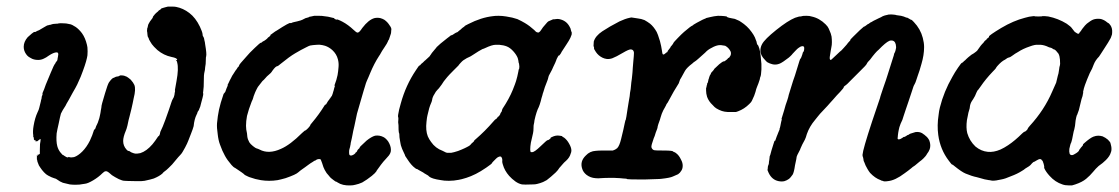

<svg xmlns="http://www.w3.org/2000/svg" viewBox="-20 -526 3397 583"><path d="M490 -506Q493 -506 502 -506Q511 -506 515 -505Q536 -501 555 -486.5Q574 -472 587 -445Q594 -430 595 -423Q595 -417 597 -415Q600 -411 601 -402Q602 -400 603 -391Q608 -362 606 -355Q605 -353 605 -344.5Q605 -336 604.5 -332Q604 -328 603 -322Q603 -315 600 -303Q599 -298 599 -286Q599 -259 597 -248Q596 -243 597 -243V-242Q597 -240 597 -238Q597 -236 595 -229Q593 -222 591 -214Q588 -200 585 -195Q584 -193 584 -192L580 -186Q579 -181 577 -178Q570 -164 568 -143Q566 -135 560 -120Q557 -113 555.5 -108.5Q554 -104 552 -99.5Q550 -95 548 -90Q543 -79 534 -64Q531 -59 527 -55Q522 -50 513 -39Q503 -26 492 -16Q485 -9 479 -5Q476 -3 473 1Q464 9 447 16Q438 19 419 23L409 24H392Q375 24 368 23.5Q361 23 358 23Q352 23 341 18Q329 12 320 6Q318 4 313 0Q305 -7 301 -6Q297 -6 291 0Q279 12 263 21.5Q247 31 238 32Q235 32 231 33Q223 35 209 35Q200 35 192 34Q178 31 171 29Q161 25 155.5 20.5Q150 16 144 15Q137 13 126 7Q120 4 113.5 -3Q107 -10 102.5 -17Q98 -24 98 -24Q98 -24 96.5 -28Q95 -32 94.5 -33Q94 -34 93.5 -36Q93 -38 93 -38.5Q93 -39 93 -40L92 -42V-48V-50V-52L91 -54L93 -53Q94 -52 94 -53Q95 -53 94 -55Q93 -57 96 -56Q97 -56 98 -57Q98 -58 99 -58Q101 -57 101 -60Q101 -62 101 -71Q101 -84 101.5 -88.5Q102 -93 103 -98Q104 -104 102 -104Q102 -104 99.5 -102Q97 -100 95.5 -99Q94 -98 93 -97H92H89L88 -96V-98Q88 -102 85 -100L84 -101Q84 -101 84 -101.5Q84 -102 83 -102Q83 -102 83 -103Q83 -110 81 -110Q81 -110 81 -110.5Q81 -111 81 -115Q79 -127 82 -144Q86 -168 94 -185Q98 -193 99 -198Q101 -207 104 -218Q104 -219 104.5 -221Q105 -223 106 -226.5Q107 -230 106.5 -230.5Q106 -231 107 -233Q110 -240 109 -241Q108 -242 114 -255Q115 -258 119 -269Q124 -280 134 -305Q145 -331 146 -331Q147 -331 149 -336Q151 -339 152 -340Q155 -343 155 -349Q155 -350 156 -354Q157 -358 157 -361Q157 -367 152 -367Q143 -367 128 -357Q120 -351 113 -348Q105 -344 96 -344Q82 -344 73 -350Q70 -352 69.5 -352Q69 -352 67 -353.5Q65 -355 62.5 -357.5Q60 -360 59 -362Q52 -372 52 -384Q52 -399 64 -413Q69 -418 76.5 -424Q84 -430 85 -429Q87 -428 91 -431Q95 -433 95 -433Q96 -433 98 -434Q100 -435 101.5 -436Q103 -437 103 -437Q103 -437 106.5 -439Q110 -441 115 -444Q120 -447 122 -448Q126 -450 127 -449Q127 -450 128 -450L134 -451Q141 -454 151 -454Q157 -454 158 -455Q162 -456 177 -455Q181 -455 187.5 -453.5Q194 -452 195 -452Q197 -452 210 -444Q220 -437 229 -425Q239 -411 244 -390Q246 -384 246 -370Q246 -356 244 -350Q240 -331 225 -293Q212 -263 209 -259Q207 -256 201 -245Q198 -239 189 -223Q184 -215 182 -211Q180 -207 179 -205Q169 -190 165 -181Q164 -178 162 -169Q160 -158 158 -150Q154 -133 152 -121Q150 -97 154 -82Q157 -71 164 -62.5Q171 -54 172 -55Q173 -55 175 -53Q182 -48 186 -48Q188 -48 187.5 -49Q187 -50 190 -49Q196 -47 205 -49Q217 -53 230 -66Q243 -79 253 -99Q261 -116 265 -130Q266 -133 267 -133Q269 -133 271 -140Q272 -143 272 -143L275 -149V-150Q276 -150 277 -153.5Q278 -157 279.5 -161Q281 -165 281.5 -167Q282 -169 283 -173.5Q284 -178 284.5 -180.5Q285 -183 285.5 -186Q286 -189 286 -190Q286 -191 287 -195Q288 -199 288 -201Q287 -204 299 -243Q307 -270 311 -276Q321 -290 326 -290Q327 -291 331 -292.5Q335 -294 339 -294L345 -297H350Q357 -297 365 -293Q370 -290 377 -284Q385 -275 388 -268Q393 -255 386 -228Q385 -223 383 -213Q381 -203 379 -195Q377 -187 375.5 -181Q374 -175 373 -171Q371 -165 367 -145Q364 -133 362 -129Q354 -110 354 -98Q354 -83 364 -72Q365 -71 366.5 -69.5Q368 -68 369.5 -67.5Q371 -67 371 -68Q371 -68 371.5 -68Q372 -68 373 -67Q378 -63 385 -61Q390 -59 396 -59.5Q402 -60 406 -61Q425 -67 443 -88Q452 -99 459 -110Q461 -113 462 -113Q463 -113 464.5 -116.5Q466 -120 466 -122Q466 -123 467 -126Q474 -140 482 -162Q489 -182 493 -193Q503 -224 504 -224Q504 -224 505 -226Q506 -228 507 -229.5Q508 -231 508 -232Q508 -233 509 -235.5Q510 -238 510 -240.5Q510 -243 510.5 -244Q511 -245 511.5 -248.5Q512 -252 511 -252Q512 -258 516 -280Q523 -318 518 -336Q518 -339 515.5 -342Q513 -345 513 -345Q513 -345 515 -344Q517 -343 517.5 -343.5Q518 -344 518 -345Q517 -350 501 -353Q477 -358 458 -374Q446 -385 441 -392Q439 -396 436 -400Q432 -406 431 -411Q430 -413 429 -414Q428 -416 427 -429Q426 -431 426.5 -434Q427 -437 427 -439Q427 -441 427.5 -441Q428 -441 429 -446.5Q430 -452 430.5 -452Q431 -452 432 -455Q435 -461 440 -467Q444 -472 444 -473Q444 -476 449 -481Q450 -482 450 -482.5Q450 -483 452 -484.5Q454 -486 454 -486.5Q454 -487 457 -489Q460 -491 460 -491.5Q460 -492 462 -494Q469 -498 469 -499Q468 -499 469.5 -500Q471 -501 473.5 -501.5Q476 -502 478.5 -503Q481 -504 484 -504.5Q487 -505 490 -506Z M934 -478Q938 -478 948.5 -478Q959 -478 963 -477Q976 -476 990 -472Q995 -471 995 -471V-470Q995 -469 997 -468Q999 -467 1001.5 -466.5Q1004 -466 1005 -467Q1005 -467 1007 -466Q1009 -465 1013 -463.5Q1017 -462 1020 -460Q1037 -451 1054 -435Q1062 -427 1066 -427Q1071 -427 1080 -441Q1099 -466 1117 -471Q1126 -473 1135 -471Q1142 -469 1147 -466Q1157 -459 1163 -449Q1170 -440 1168 -434Q1168 -431 1167.5 -427Q1167 -423 1166 -421Q1163 -411 1161 -406Q1159 -404 1157.5 -399.5Q1156 -395 1147.5 -382.5Q1139 -370 1136.5 -365Q1134 -360 1131 -356Q1116 -333 1104 -304Q1102 -299 1099 -292Q1096 -286 1095 -283Q1094 -280 1092.5 -277Q1091 -274 1091 -273Q1090 -269 1088 -263Q1087 -259 1084 -250Q1081 -240 1075 -219Q1069 -199 1064 -181Q1059 -159 1056 -143Q1053 -131 1052.5 -128Q1052 -125 1050.5 -117.5Q1049 -110 1048 -105Q1047 -100 1045 -92Q1045 -90 1044.5 -87.5Q1044 -85 1043.5 -83Q1043 -81 1043 -80Q1042 -76 1041 -73Q1040 -70 1040 -64Q1040 -58 1041 -56Q1043 -53 1048 -54Q1052 -55 1056 -58Q1060 -61 1060 -63Q1060 -63 1062 -64Q1065 -67 1065 -69Q1065 -70 1068 -73Q1073 -77 1072 -78Q1072 -79 1075.5 -82.5Q1079 -86 1084 -90.5Q1089 -95 1093 -99Q1108 -111 1119 -114Q1132 -116 1144 -110Q1152 -106 1159 -96Q1167 -83 1167 -71Q1167 -65 1165 -61Q1162 -54 1153 -45Q1147 -39 1144 -35Q1141 -31 1136.5 -25.5Q1132 -20 1130 -16.5Q1128 -13 1126 -11Q1124 -9 1123 -6Q1120 -1 1109 8Q1094 20 1080 28Q1069 33 1059 35Q1052 37 1044 37Q1020 38 1005 28Q1002 26 1002 26Q999 26 993 21Q984 15 979 8Q971 0 966 -10Q962 -17 958 -31Q955 -40 954 -41.5Q953 -43 949 -43Q943 -43 938 -39Q937 -38 936 -38Q936 -39 929 -34Q926 -32 922.5 -30Q919 -28 915.5 -25Q912 -22 906 -18Q900 -14 897.5 -12Q895 -10 892 -8Q889 -6 886 -3Q879 4 847 15Q833 19 823 21Q797 25 772 21Q754 18 741 13Q737 12 733 10Q723 6 720 2Q719 1 714 -2.5Q709 -6 703 -10Q697 -14 694 -16Q689 -18 683 -25Q670 -40 663 -53Q655 -67 648 -87Q643 -100 641 -119Q638 -138 639 -152Q641 -174 645 -193Q649 -212 659 -241L660 -242L664 -247Q665 -251 668 -258Q673 -268 671 -268Q671 -268 672 -270Q673 -272 674.5 -275Q676 -278 677.5 -281.5Q679 -285 681.5 -289Q684 -293 685 -296Q686 -298 688 -300.5Q690 -303 691.5 -306Q693 -309 695 -311.5Q697 -314 698.5 -316Q700 -318 701 -320Q702 -322 703 -322.5Q704 -323 704 -323L706 -327Q705 -329 728 -354Q737 -365 753.5 -380.5Q770 -396 771 -396Q773 -395 778 -400Q780 -401 780 -401Q781 -401 786.5 -405Q792 -409 793 -411Q793 -412 797 -414Q803 -419 801 -420Q801 -420 804 -422Q807 -424 811.5 -427.5Q816 -431 820 -433Q860 -459 862 -456Q863 -455 869 -458Q872 -459 873 -459Q874 -459 877.5 -460Q881 -461 882 -461Q884 -462 893 -464Q901 -467 901 -467.5Q901 -468 904 -469L908 -471Q908 -471 912 -472Q920 -474 919 -475L925 -476Q931 -477 934 -478ZM959 -389Q950 -391 942 -390Q938 -390 930 -389Q920 -388 917 -386Q916 -385 909 -382Q891 -373 883 -368Q879 -366 876 -364Q859 -354 832 -332Q824 -325 822 -325Q817 -325 807 -311Q803 -304 795 -298Q791 -295 786 -289Q781 -283 777 -280Q768 -269 763 -262Q761 -259 760 -256.5Q759 -254 757 -250.5Q755 -247 754.5 -245Q754 -243 752 -238.5Q750 -234 749 -229.5Q748 -225 744 -217Q735 -194 730 -174Q727 -158 727 -144Q727 -133 730 -121Q731 -114 731 -111Q732 -103 737 -94Q740 -89 748 -82.5Q756 -76 760 -75Q762 -75 768 -72Q796 -57 833 -74Q861 -86 897 -122Q905 -129 905 -129Q907 -129 911.5 -133Q916 -137 919.5 -141.5Q923 -146 922 -146Q922 -147 928 -154Q949 -179 965 -205Q966 -207 967 -208Q968 -209 968 -208Q969 -208 970 -209Q971 -210 973 -214Q976 -219 976 -219L980 -224Q980 -225 981 -226Q981 -226 981.5 -226.5Q982 -227 983 -228Q984 -231 985 -231Q985 -232 986 -233Q987 -234 987.5 -234.5Q988 -235 990 -241Q992 -247 992 -248Q992 -248 993 -251Q994 -254 994 -255Q994 -256 995 -259Q998 -266 996 -266Q995 -266 996 -268Q1002 -283 1005 -298Q1007 -309 1008 -323Q1009 -335 1006 -346Q1002 -362 989 -374Q979 -383 967 -387Q964 -388 959 -389Z M1325 -402Q1325 -403 1325 -403ZM1327 -404 1328 -405Q1328 -405 1327 -404L1326 -403ZM1477 -477Q1483 -478 1494 -478Q1505 -478 1517 -476Q1537 -473 1551 -468Q1564 -462 1574 -456Q1589 -447 1602 -435Q1608 -428 1611 -428Q1615 -426 1618 -429Q1620 -430 1624.5 -437Q1629 -444 1632 -447Q1644 -462 1647 -462Q1648 -462 1654 -465Q1660 -468 1661 -467.5Q1662 -467 1667.5 -468Q1673 -469 1678 -468Q1699 -464 1709 -446Q1713 -440 1714 -433Q1715 -429 1715.5 -429Q1716 -429 1716 -427Q1716 -425 1716 -423Q1716 -421 1715 -419Q1713 -412 1707 -402Q1702 -394 1700 -391Q1698 -388 1693.5 -381Q1689 -374 1685 -368Q1684 -365 1682 -362.5Q1680 -360 1679 -358.5Q1678 -357 1677.5 -357.5Q1677 -358 1676 -357Q1675 -356 1674 -354Q1673 -352 1672 -350Q1670 -347 1669 -343Q1667 -337 1660 -323Q1658 -319 1656 -314Q1651 -304 1648 -299Q1646 -296 1645 -291Q1644 -286 1642 -281Q1633 -259 1630 -247Q1628 -242 1627 -237Q1624 -228 1622 -219Q1619 -208 1616 -201Q1609 -188 1603 -161Q1602 -152 1601 -149Q1600 -146 1600 -137Q1600 -128 1598.5 -121.5Q1597 -115 1595 -106Q1593 -97 1592 -93Q1590 -81 1590 -72Q1590 -66 1592 -64Q1593 -64 1596 -64Q1603 -64 1622 -82.5Q1641 -101 1643 -100.5Q1645 -100 1651 -105L1652 -107Q1651 -108 1656 -110Q1668 -116 1679 -114Q1688 -113 1687 -112Q1687 -111 1693 -108Q1702 -101 1708 -90Q1715 -78 1715 -69Q1715 -64 1713 -60Q1710 -48 1699 -38Q1692 -32 1688.5 -27.5Q1685 -23 1681.5 -19.5Q1678 -16 1676 -12.5Q1674 -9 1667 -2Q1652 12 1640 21Q1628 28 1620 30Q1616 31 1611 32.5Q1606 34 1597 34Q1570 35 1565 34Q1555 32 1545 25Q1534 17 1526 8Q1512 -8 1507 -26Q1505 -32 1505 -35Q1506 -44 1503 -48Q1502 -51 1498 -51Q1497 -51 1493.5 -49.5Q1490 -48 1486.5 -44.5Q1483 -41 1478.5 -36.5Q1474 -32 1474 -31Q1474 -29 1456.5 -17Q1439 -5 1425 2Q1409 10 1396 14Q1380 19 1373 20Q1358 23 1343 23Q1328 23 1319 21Q1291 17 1283 10Q1282 9 1280 7Q1274 4 1268 0Q1266 -2 1260 -5Q1254 -8 1251 -10Q1245 -14 1245 -13H1244Q1242 -14 1240 -16Q1229 -24 1218 -41Q1216 -44 1214 -47Q1212 -50 1211 -51.5Q1210 -53 1210 -53Q1211 -53 1206 -63Q1203 -70 1201 -74Q1196 -87 1196 -91Q1196 -92 1194.5 -99.5Q1193 -107 1193 -109Q1193 -121 1191 -124Q1190 -129 1190 -146Q1189 -155 1189 -155Q1189 -155 1189.5 -162Q1190 -169 1189 -170.5Q1188 -172 1189 -178Q1191 -192 1197 -212Q1212 -267 1243 -313Q1248 -321 1250.5 -324Q1253 -327 1253 -327Q1255 -326 1259 -332Q1261 -334 1261.5 -334Q1262 -334 1264.5 -336.5Q1267 -339 1267 -339Q1267 -339 1269 -341Q1271 -343 1271 -342.5Q1271 -342 1272 -343.5Q1273 -345 1278 -349Q1286 -356 1286 -357Q1286 -358 1287.5 -359.5Q1289 -361 1289 -361.5Q1289 -362 1289.5 -362.5Q1290 -363 1292 -366Q1296 -371 1302 -378Q1306 -382 1305.5 -382.5Q1305 -383 1307 -384Q1309 -386 1318 -394Q1328 -402 1330.5 -404Q1333 -406 1338 -410Q1341 -412 1344 -414.5Q1347 -417 1349 -418.5Q1351 -420 1351 -419Q1351 -418 1357 -422Q1360 -424 1361.5 -425Q1363 -426 1365 -427Q1367 -428 1368 -428Q1369 -428 1372 -431Q1373 -432 1375 -433.5Q1377 -435 1379.5 -437Q1382 -439 1382 -439.5Q1382 -440 1385 -442Q1388 -444 1389.5 -445Q1391 -446 1390.5 -446.5Q1390 -447 1402 -453Q1441 -473 1477 -477ZM1496 -390Q1488 -390 1485 -390Q1474 -390 1453 -380Q1449 -378 1445 -377Q1435 -372 1417 -360Q1408 -354 1405 -353Q1399 -351 1387 -343Q1384 -341 1378.5 -335Q1373 -329 1372 -327Q1371 -326 1357 -312Q1343 -298 1338 -292Q1326 -278 1321 -269Q1311 -255 1308 -253Q1303 -248 1299 -240Q1293 -231 1292 -222Q1291 -217 1289 -213Q1283 -200 1278 -176Q1277 -172 1276.5 -168.5Q1276 -165 1275 -156Q1272 -130 1279 -112Q1283 -103 1289 -95Q1302 -76 1324 -68Q1328 -66 1328 -66L1334 -63Q1337 -62 1338 -62Q1339 -62 1343.5 -62Q1348 -62 1350 -62Q1353 -63 1359 -64Q1371 -67 1382 -72Q1388 -75 1391 -76Q1394 -77 1398 -79.5Q1402 -82 1403.5 -82.5Q1405 -83 1406.5 -84.5Q1408 -86 1410 -88Q1412 -90 1412 -90.5Q1412 -91 1415 -93Q1420 -97 1420 -99Q1420 -100 1424 -103Q1453 -128 1478 -157Q1484 -164 1485 -164Q1487 -164 1491 -170Q1492 -172 1493 -172Q1494 -172 1495.5 -174Q1497 -176 1498.5 -178.5Q1500 -181 1499.5 -181.5Q1499 -182 1501 -184Q1505 -189 1504 -191Q1504 -192 1506 -196Q1526 -226 1537 -253Q1545 -273 1547 -280Q1551 -293 1554 -309Q1555 -315 1555 -315Q1557 -316 1557 -324L1556 -333L1555 -335Q1554 -344 1552 -350Q1548 -360 1538.5 -370.5Q1529 -381 1519 -385Q1509 -389 1496 -390Z M2160 -478Q2171 -478 2180 -477Q2186 -476 2186.5 -476Q2187 -476 2187 -476Q2186 -474 2194 -472Q2196 -472 2197 -471.5Q2198 -471 2199 -471Q2200 -471 2204 -470Q2208 -469 2209.5 -469Q2211 -469 2215 -467Q2226 -463 2232 -458Q2235 -456 2239 -453Q2248 -446 2255 -438Q2271 -419 2275 -405Q2276 -403 2277 -400Q2278 -393 2280 -390Q2282 -389 2283 -386Q2289 -373 2291 -342Q2292 -335 2292 -332Q2292 -329 2292 -315Q2291 -297 2289 -293Q2288 -292 2287 -285Q2283 -272 2279 -263Q2276 -256 2274 -247Q2271 -236 2264 -222Q2261 -215 2255 -210Q2240 -195 2221 -188L2215 -186H2206Q2198 -186 2189 -186L2180 -187L2172 -189Q2163 -192 2155 -197Q2150 -200 2144 -207Q2132 -218 2127 -232Q2124 -242 2124 -251Q2124 -258 2124 -258.5Q2124 -259 2125 -261Q2126 -268 2127 -269Q2127 -269 2127 -270Q2127 -271 2127.5 -272.5Q2128 -274 2128 -274.5Q2128 -275 2129 -275Q2130 -275 2130 -279Q2130 -280 2130.5 -281Q2131 -282 2131 -283Q2131 -285 2133 -289Q2133 -291 2134 -293Q2135 -297 2138 -301Q2139 -303 2139 -304Q2139 -305 2145 -311Q2147 -314 2148 -315L2149 -317L2148 -316L2164 -331L2172 -337L2177 -340L2178 -339Q2182 -341 2188 -346Q2192 -351 2192.5 -350.5Q2193 -350 2194 -351Q2195 -352 2196 -354Q2197 -356 2198 -357Q2202 -366 2196 -374Q2191 -382 2182 -387L2176 -388H2175Q2173 -389 2166 -389Q2158 -389 2147 -384Q2134 -378 2126 -371Q2124 -369 2121 -366Q2115 -361 2102 -349Q2093 -341 2091 -340Q2089 -339 2086.5 -337Q2084 -335 2082 -333Q2066 -321 2060 -311Q2053 -298 2049 -291Q2047 -287 2046 -286Q2045 -285 2044 -281.5Q2043 -278 2041 -273Q2025 -248 2012 -223Q2007 -213 2004 -210Q2003 -208 2002 -205.5Q2001 -203 1998.5 -199Q1996 -195 1994 -191Q1989 -181 1986 -170Q1985 -165 1979 -149Q1978 -146 1977 -142Q1977 -137 1971 -123Q1968 -112 1965 -106Q1957 -84 1958 -79Q1960 -72 1966 -70Q1968 -69 1990.5 -69Q2013 -69 2017.5 -68Q2022 -67 2022.5 -67Q2023 -67 2023 -67Q2022 -66 2030 -63Q2032 -62 2032 -61.5Q2032 -61 2034 -60Q2042 -54 2048 -41Q2053 -32 2053 -23Q2053 -14 2049 -8Q2045 -1 2039 3Q2035 5 2023 10Q2015 14 1988 17Q1985 17 1982 17.5Q1979 18 1937 19Q1887 19 1885 18Q1884 17 1880.5 16.5Q1877 16 1873 16Q1867 15 1843 14Q1814 14 1804 15Q1797 16 1788 15Q1773 14 1761 5Q1751 -3 1748 -13Q1740 -36 1759 -54Q1771 -67 1789 -68Q1795 -69 1817 -69Q1839 -69 1841 -69Q1848 -71 1854 -76Q1861 -83 1866 -104Q1874 -136 1877 -152Q1879 -162 1880 -162Q1881 -164 1886 -198Q1887 -205 1889 -216.5Q1891 -228 1892 -234Q1893 -240 1893 -244Q1895 -251 1897 -276Q1898 -283 1898.5 -286.5Q1899 -290 1899.5 -296Q1900 -302 1900.5 -306Q1901 -310 1901.5 -321Q1902 -332 1903 -339Q1905 -359 1905 -366Q1904 -376 1895 -376Q1889 -376 1872 -366Q1850 -353 1839 -349Q1830 -346 1822 -347Q1815 -348 1809 -351Q1797 -357 1789.5 -368Q1782 -379 1784 -380Q1784 -381 1783.5 -383Q1783 -385 1782.5 -385.5Q1782 -386 1782.5 -391.5Q1783 -397 1783 -400Q1788 -417 1809 -431Q1830 -445 1861 -461Q1878 -469 1892 -472L1897 -473L1904 -472Q1911 -471 1917 -470Q1927 -469 1937 -465Q1946 -460 1954 -454Q1965 -445 1974 -429Q1977 -424 1984 -401Q1988 -386 1990 -372Q1991 -364 1992 -362Q1994 -359 1998 -362Q1999 -363 2000.5 -364Q2002 -365 2003 -366Q2004 -367 2004 -367Q2007 -367 2007 -370Q2007 -371 2008 -372Q2009 -373 2010 -374.5Q2011 -376 2013.5 -379Q2016 -382 2016 -383Q2016 -384 2019 -387Q2025 -394 2025 -396Q2025 -397 2037.5 -410Q2050 -423 2057 -429Q2078 -447 2082 -448Q2084 -449 2085 -450L2086 -451L2084 -450Q2087 -452 2096 -457Q2105 -462 2113 -466Q2121 -470 2122 -469V-470Q2122 -471 2136 -474Q2148 -477 2160 -478Z M2702 -480Q2709 -479 2716 -478Q2725 -476 2731 -473Q2734 -472 2734 -472.5Q2734 -473 2740 -469.5Q2746 -466 2746 -466Q2748 -467 2755 -459Q2775 -438 2782 -411Q2786 -396 2786 -383Q2786 -359 2778 -332Q2772 -310 2767 -297Q2766 -293 2763 -285Q2760 -275 2757 -270Q2754 -266 2749 -249Q2747 -243 2744.5 -235.5Q2742 -228 2738.5 -217.5Q2735 -207 2731 -195.5Q2727 -184 2724 -174.5Q2721 -165 2720 -162Q2714 -150 2711 -140Q2710 -136 2709 -131.5Q2708 -127 2707.5 -123.5Q2707 -120 2706.5 -116Q2706 -112 2706 -110Q2705 -105 2706 -104Q2708 -102 2710 -103Q2714 -103 2721 -108Q2724 -111 2725 -110Q2727 -110 2733 -114Q2735 -116 2736.5 -116Q2738 -116 2740.5 -118Q2743 -120 2744 -120Q2745 -120 2747 -121Q2752 -123 2760 -125Q2775 -127 2785 -118Q2787 -117 2790 -114Q2798 -108 2802 -99Q2807 -85 2803 -73Q2800 -65 2795 -59Q2793 -55 2790 -51.5Q2787 -48 2784 -45Q2781 -42 2778.5 -40Q2776 -38 2772 -35Q2768 -32 2763 -27.5Q2758 -23 2754.5 -21Q2751 -19 2748 -16Q2737 -7 2727 0Q2698 22 2676 24Q2664 26 2660 23Q2659 23 2658 23Q2657 23 2657 22.5Q2657 22 2654 21Q2637 15 2622 -1Q2618 -6 2614 -13Q2607 -25 2605 -32Q2603 -37 2602.5 -37.5Q2602 -38 2602 -41Q2601 -48 2600 -50Q2599 -51 2599 -56Q2600 -72 2628 -157Q2650 -222 2652 -228Q2653 -233 2656 -241.5Q2659 -250 2661.5 -258Q2664 -266 2666 -271Q2668 -276 2670 -282.5Q2672 -289 2675 -298Q2690 -344 2694 -358Q2695 -364 2696 -365Q2697 -366 2698.5 -370.5Q2700 -375 2700 -377Q2702 -382 2700 -391Q2697 -404 2685 -403Q2677 -403 2658 -385Q2651 -378 2648 -375Q2639 -368 2622 -345Q2618 -341 2615.5 -338Q2613 -335 2611.5 -331.5Q2610 -328 2591 -309.5Q2572 -291 2562 -280.5Q2552 -270 2549 -268Q2543 -264 2542 -262Q2542 -261 2542 -261Q2542 -259 2531 -247Q2521 -237 2510 -224Q2505 -218 2500.5 -213.5Q2496 -209 2493 -205Q2485 -197 2478 -189Q2470 -181 2463 -172Q2461 -169 2455 -162Q2438 -142 2430 -119Q2427 -108 2424 -102Q2415 -86 2411 -76Q2410 -72 2406 -65Q2400 -54 2399 -50Q2399 -47 2398 -43Q2396 -35 2394 -24Q2391 -3 2387 4Q2380 14 2376 17Q2369 22 2362 24Q2354 26 2344 24Q2324 20 2314 -1Q2309 -11 2311 -12Q2311 -13 2311.5 -18.5Q2312 -24 2313 -24Q2315 -28 2315 -35Q2315 -36 2316 -41L2317 -50V-51Q2317 -52 2319 -56Q2321 -65 2329 -90Q2332 -98 2332 -99L2333 -98L2334 -99Q2335 -102 2337 -107.5Q2339 -113 2339 -113Q2339 -113 2340.5 -116.5Q2342 -120 2343 -123Q2349 -135 2347 -137H2348Q2348 -138 2349.5 -143.5Q2351 -149 2351 -151Q2351 -153 2352 -156Q2355 -165 2353 -165Q2353 -166 2361 -191Q2364 -203 2365.5 -207Q2367 -211 2370.5 -221.5Q2374 -232 2375 -238Q2378 -247 2388 -280Q2393 -293 2401 -320Q2409 -347 2410 -347Q2413 -350 2416 -360Q2418 -367 2418 -367Q2422 -370 2422 -380Q2422 -384 2420 -385Q2417 -387 2410 -384Q2407 -382 2404 -380Q2402 -379 2394 -370.5Q2386 -362 2386 -362Q2386 -362 2384.5 -360Q2383 -358 2380 -355.5Q2377 -353 2375 -351Q2357 -337 2348 -333Q2336 -328 2325 -331Q2317 -333 2310 -337Q2307 -339 2302 -345Q2291 -356 2289 -369Q2288 -381 2294 -392Q2302 -407 2337 -435Q2372 -463 2394 -472Q2408 -477 2412 -476Q2412 -476 2415 -477Q2418 -478 2428.5 -478Q2439 -478 2444 -476Q2468 -471 2487 -452Q2494 -445 2496 -440Q2497 -437 2499 -433Q2503 -425 2505 -415Q2506 -407 2506 -398Q2506 -389 2504.5 -383Q2503 -377 2502.5 -372Q2502 -367 2501 -362.5Q2500 -358 2499.5 -353Q2499 -348 2500 -346Q2501 -344 2502 -344Q2503 -344 2504.5 -345Q2506 -346 2519.5 -359Q2533 -372 2535 -373Q2537 -375 2541.5 -380Q2546 -385 2550 -389.5Q2554 -394 2553.5 -394Q2553 -394 2556 -397Q2559 -400 2561 -402.5Q2563 -405 2562 -405Q2561 -405 2571 -415Q2595 -439 2603 -445L2605 -446L2604 -445L2606 -446Q2608 -447 2611.5 -450Q2615 -453 2616 -453Q2617 -453 2620 -455.5Q2623 -458 2623.5 -458Q2624 -458 2626 -459Q2632 -463 2641 -467Q2643 -468 2647 -470Q2651 -472 2653.5 -473Q2656 -474 2656.5 -474.5Q2657 -475 2658 -475.5Q2659 -476 2661 -477Q2665 -479 2675 -481Q2677 -482 2682.5 -482Q2688 -482 2688.5 -482Q2689 -482 2694.5 -481.5Q2700 -481 2702 -480Z M3118 -477Q3119 -477 3120 -477Q3121 -477 3121 -477Q3121 -476 3133 -476Q3145 -476 3145 -477Q3145 -477 3146 -477Q3147 -477 3149 -477Q3151 -477 3153 -477Q3155 -477 3157.5 -476.5Q3160 -476 3163 -476Q3193 -470 3219 -454Q3232 -445 3235 -440Q3236 -439 3238.5 -435.5Q3241 -432 3242 -431Q3243 -429 3247 -427Q3248 -426 3250 -425Q3256 -421 3258 -427Q3259 -429 3260 -429.5Q3261 -430 3266 -438Q3276 -451 3280 -454Q3282 -455 3284 -457Q3292 -463 3296 -465Q3304 -469 3314 -469Q3321 -469 3324 -468Q3334 -465 3342 -458Q3345 -456 3345 -456Q3347 -456 3352 -449Q3358 -440 3357 -427Q3357 -421 3355 -417Q3353 -410 3350 -406Q3349 -404 3344.5 -396.5Q3340 -389 3333 -378.5Q3326 -368 3323 -363Q3320 -358 3317 -354Q3306 -343 3301 -330Q3297 -318 3289 -304Q3286 -298 3281 -285Q3273 -265 3271 -257Q3270 -251 3269 -249V-243Q3268 -242 3268 -239Q3268 -236 3264 -225Q3260 -210 3256 -192Q3253 -183 3252 -181Q3251 -179 3251 -178Q3250 -178 3248 -170Q3247 -165 3246 -160Q3245 -155 3245 -151Q3245 -146 3242 -133Q3240 -127 3239 -121Q3235 -99 3233 -94Q3230 -89 3227 -74Q3226 -65 3228 -59Q3230 -55 3235 -55Q3239 -55 3248 -61Q3257 -67 3257 -71Q3257 -71 3259.5 -74Q3262 -77 3262 -77.5Q3262 -78 3265.5 -81.5Q3269 -85 3268.5 -86.5Q3268 -88 3273 -92Q3290 -107 3300 -111Q3308 -114 3314.5 -114Q3321 -114 3328 -112Q3337 -108 3344 -102Q3352 -94 3352 -91Q3352 -90 3353.5 -85Q3355 -80 3355 -73.5Q3355 -67 3353 -63Q3350 -52 3338 -40Q3329 -31 3316 -22Q3307 -14 3299 -4Q3290 7 3278 17Q3266 27 3245 34L3235 37H3226Q3214 37 3206 34Q3184 27 3167 8Q3156 -4 3151 -15Q3151 -18 3150 -19Q3152 -18 3149 -28.5Q3146 -39 3144 -39Q3144 -39 3143 -40Q3142 -43 3138 -43Q3134 -43 3126 -38Q3122 -35 3118 -34Q3114 -31 3110 -26Q3107 -22 3093 -14Q3090 -11 3083 -7Q3069 2 3050 9Q3032 17 3020 19Q3013 20 3009.5 21Q3006 22 2999 22.5Q2992 23 2989 22Q2986 21 2983 21Q2969 19 2957 15Q2951 13 2946 12Q2931 9 2912 1Q2900 -4 2879 -21Q2876 -23 2874 -25Q2872 -27 2871 -26Q2870 -26 2861 -38Q2835 -72 2829 -116Q2825 -145 2830 -177Q2831 -182 2831 -184.5Q2831 -187 2834 -200Q2846 -248 2872 -293Q2879 -306 2889 -320.5Q2899 -335 2900.5 -335Q2902 -335 2906 -339Q2908 -342 2908.5 -341.5Q2909 -341 2911.5 -344Q2914 -347 2914.5 -347Q2915 -347 2920 -352Q2925 -356 2930 -360Q2934 -362 2936 -363.5Q2938 -365 2939.5 -366Q2941 -367 2941.5 -367.5Q2942 -368 2943.5 -369Q2945 -370 2947 -372Q2959 -390 2966 -396Q2967 -397 2967 -397.5Q2967 -398 2968.5 -399.5Q2970 -401 2970 -401.5Q2970 -402 2973 -404Q2976 -406 2976 -407Q2976 -408 2979 -410Q2984 -413 2983 -415Q2982 -418 3020 -441Q3057 -463 3092 -472Q3105 -476 3118 -477ZM3140 -390Q3134 -390 3132 -390Q3123 -391 3107 -385Q3086 -378 3071 -368Q3067 -366 3062.5 -363Q3058 -360 3052.5 -356Q3047 -352 3044 -351.5Q3041 -351 3038.5 -349.5Q3036 -348 3032 -345Q3021 -340 3008 -325Q3004 -320 3004 -319Q3003 -317 2994 -308Q2973 -286 2958 -264Q2949 -251 2948 -251Q2948 -251 2945 -245Q2941 -234 2935 -225Q2932 -221 2931 -219Q2926 -211 2925 -202Q2925 -198 2922.5 -190.5Q2920 -183 2919.5 -178.5Q2919 -174 2918 -171Q2917 -168 2916 -161Q2913 -138 2917 -122Q2924 -98 2942 -81Q2959 -67 2979 -65Q2997 -63 3018 -72Q3029 -77 3041 -85Q3062 -99 3084 -121Q3090 -126 3090 -126Q3092 -125 3097 -130Q3101 -134 3101 -136Q3101 -137 3107 -144Q3151 -192 3175 -248Q3183 -265 3187 -275Q3191 -290 3192 -296Q3193 -298 3194 -303Q3195 -308 3196 -315.5Q3197 -323 3197 -323Q3198 -324 3199 -332Q3199 -347 3197 -355Q3196 -359 3194 -363Q3186 -374 3181 -376Q3179 -376 3178 -377Q3174 -380 3171 -381Q3169 -381 3164 -383Q3152 -389 3140 -390Z"/></svg>

Font: TT2020 Style E
Style: Italic
Weight: 400
Italic angle: -15°
Version: Version 0.2.000